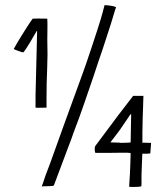

<svg xmlns="http://www.w3.org/2000/svg" viewBox="-20 -729 635 751"><path d="M162 -348Q162 -405 164.5 -460.5Q167 -516 165 -573Q165 -594 165.5 -614.5Q166 -635 165 -656Q119 -657 108 -656Q107 -655 102 -648Q97 -641 88 -627Q79 -613 64 -589Q49 -565 34 -538Q34 -536 51 -530Q68 -524 70 -524Q74 -524 96.5 -561.5Q119 -599 121 -603.5Q123 -608 125 -608Q125 -606 125 -603Q125 -600 125 -598Q123 -507 121.5 -456Q120 -405 119 -355V-308Q129 -307 136 -307.5Q143 -308 162 -308Q162 -323 162 -331.5Q162 -340 162 -348ZM189 -2Q183 -1 143 0Q146 -6 149 -15.5Q152 -25 157.5 -41Q163 -57 169 -71.5Q175 -86 176 -90Q211 -189 224.5 -225Q238 -261 255 -309Q272 -357 302 -438Q313 -467 339.5 -547Q366 -627 374 -654Q382 -681 389 -709Q422 -707 434 -701Q432 -696 431 -692.5Q430 -689 428 -683Q424 -669 414 -636.5Q404 -604 382 -538Q372 -510 363 -482.5Q354 -455 345 -428Q326 -373 307.5 -319Q289 -265 268 -211Q263 -196 257.5 -181Q252 -166 246 -151L192 -7Q190 -3 189 -2ZM541 -354H540Q536 -354 534 -354Q532 -354 517 -354Q502 -354 500 -354Q500 -354 500 -353Q461 -304 352 -157Q349 -148 352 -132Q352 -131 359.5 -131Q367 -131 378.5 -131Q390 -131 403.5 -131Q417 -131 443 -131.5Q469 -132 479 -131.5Q489 -131 491 -130Q491 -129 490 -93Q489 -57 488 -45Q487 -33 486.5 -22.5Q486 -12 485.5 -5Q485 2 486 2Q530 3 533 -1Q533 -3 533.5 -10.5Q534 -18 533.5 -28Q533 -38 534 -59.5Q535 -81 535.5 -99Q536 -117 536.5 -122.5Q537 -128 537 -128Q560 -127 568 -129L571 -170Q565 -170 540 -171L537 -170Q537 -174 537 -178Q537 -182 537 -211Q537 -240 538 -263.5Q539 -287 539.5 -307Q540 -327 540.5 -340Q541 -353 541 -354ZM412 -172Q412 -173 430.5 -196.5Q449 -220 466 -246Q483 -272 488 -278.5Q493 -285 493 -282L491 -172Q487 -171 468 -170.5Q449 -170 451 -170.5Q453 -171 432.5 -171.5Q412 -172 412 -172Z"/></svg>

Font: Londrina Solid Thin
Style: Regular
Weight: 250
Designer: Marcelo Magalhaes
Foundry: Marcelo Magalhães
Version: Version 1.002